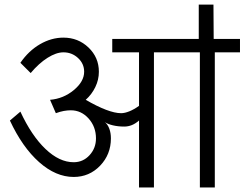

<svg xmlns="http://www.w3.org/2000/svg" viewBox="-20 -821 1071 841"><path d="M915 -800.8 916 -650.4H1031.2V-591.8H920.9V0H855.5V-591.8H654.3V0H588.9V-293Q573.2 -279.3 557.1 -272.9Q541 -266.6 524.4 -266.6Q497.1 -266.6 474.6 -272Q452.1 -277.3 439.5 -286.1Q452.1 -275.4 459 -256.8Q465.8 -238.3 465.8 -214.8Q465.8 -144.5 418.5 -95.2Q371.1 -45.9 302.7 -45.9Q224.6 -45.9 151.4 -110.8Q78.1 -175.8 23.4 -293L69.3 -332Q118.2 -226.6 179.2 -168.5Q240.2 -110.4 302.7 -110.4Q343.8 -110.4 372.1 -141.1Q400.4 -171.9 400.4 -214.8Q400.4 -265.6 368.2 -301.8Q335.9 -337.9 290 -337.9Q275.4 -337.9 259.3 -335Q243.2 -332 224.6 -325.2L199.2 -383.8Q257.8 -388.7 303.2 -426.3Q348.6 -463.9 348.6 -506.8Q348.6 -542 321.8 -566.9Q294.9 -591.8 257.8 -591.8Q226.6 -591.8 188.5 -567.9Q150.4 -543.9 114.3 -501L69.3 -545.9Q105.5 -598.6 155.3 -627.4Q205.1 -656.2 257.8 -656.2Q322.3 -656.2 367.7 -612.8Q413.1 -569.3 413.1 -506.8Q413.1 -471.7 397.5 -439.5Q381.8 -407.2 355.5 -383.8Q404.3 -355.5 443.8 -340.3Q483.4 -325.2 510.7 -325.2Q526.4 -325.2 546.9 -333.5Q567.4 -341.8 588.9 -357.4V-591.8H471.7V-650.4H850.6V-800.8Z"/></svg>

Font: Lohit Devanagari
Style: Regular
Weight: 400
Version: 2.95.4